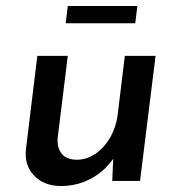

<svg xmlns="http://www.w3.org/2000/svg" viewBox="-20 -606 594 643"><path d="M185 17Q128 17 94.5 -17.5Q61 -52 67 -107L105 -419H207L173 -143Q171 -112 186 -92Q201 -72 236 -71Q271 -71 300.5 -91.5Q330 -112 350 -147.5Q370 -183 375 -229L398 -419H501L449 0H356L360 -96L364 -82Q347 -54 320 -31.5Q293 -9 258.5 4Q224 17 185 17ZM207 -586H440L433 -528H200Z"/></svg>

Font: Josefin Sans Thin Medium
Style: Italic
Weight: 500
Italic angle: -7°
Version: Version 2.000